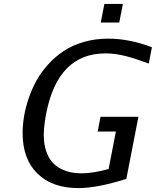

<svg xmlns="http://www.w3.org/2000/svg" viewBox="-20 -940 794 978"><path d="M587.4 -825.2H493.2L511.7 -919.9H606ZM95.2 -261.7Q95.2 -303.2 102.5 -347.4Q109.9 -391.6 126 -439Q142.1 -486.3 166 -529.8Q189.9 -573.2 225.8 -612.5Q261.7 -651.9 305.2 -680.7Q348.6 -709.5 406.7 -726.3Q464.8 -743.2 531.2 -743.2Q638.2 -743.2 753.9 -699.2L737.8 -616.2Q671.4 -641.1 619.6 -654.5Q567.9 -668 517.1 -668Q274.9 -668 215.3 -361.8Q203.1 -299.8 203.1 -251Q203.1 -206.1 214.8 -171.4Q226.6 -136.7 244.9 -115.5Q263.2 -94.2 289.1 -80.8Q314.9 -67.4 340.6 -62.3Q366.2 -57.1 395 -57.1Q454.1 -57.1 533.2 -79.1L570.3 -270H477.5L492.2 -345.2H685.1L623.5 -28.8Q475.1 18.1 379.4 18.1Q246.1 18.1 170.7 -55.9Q95.2 -129.9 95.2 -261.7Z"/></svg>

Font: Aurulent Sans
Style: Italic
Weight: 400
Italic angle: -11°
Version: Version 2007.05.04